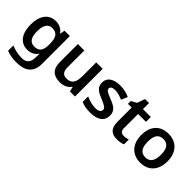

<svg xmlns="http://www.w3.org/2000/svg" viewBox="60 -1633 2658 2658"><g transform="rotate(45 1389.0 -303.5)"><path d="M263 -645C129 -645 49 -539 49 -363C49 -187 128 -83 260 -83C328 -83 383 -108 420 -164H424C422 -148 420 -117 420 -97V-83C420 5 375 52 293 52C217 52 146 37 85 10V114C144 138 208 147 285 147C459 147 546 66 546 -89V-635H441L429 -565H424C386 -619 331 -645 263 -645ZM296 -542C387 -542 427 -490 427 -362V-343C427 -227 386 -183 298 -183C217 -183 178 -244 178 -361C178 -480 219 -542 296 -542Z M1188 -635H1062V-370C1062 -251 1030 -185 929 -185C860 -185 829 -225 829 -306V-635H703V-281C703 -143 775 -83 897 -83C965 -83 1031 -107 1066 -163H1072L1089 -93H1188Z M1718 -250C1718 -343 1659 -378 1562 -416C1464 -455 1439 -469 1439 -503C1439 -533 1468 -550 1522 -550C1572 -550 1620 -533 1670 -512L1710 -605C1650 -632 1592 -645 1526 -645C1399 -645 1315 -594 1315 -497C1315 -406 1367 -371 1471 -330C1576 -286 1594 -269 1594 -237C1594 -201 1565 -178 1496 -178C1439 -178 1369 -198 1316 -223V-116C1366 -93 1416 -83 1492 -83C1637 -83 1718 -141 1718 -250Z M2049 -184C2007 -184 1977 -208 1977 -259V-540H2131V-635H1977V-754H1898L1858 -639L1778 -595V-540H1851V-258C1851 -121 1924 -83 2017 -83C2064 -83 2109 -92 2136 -105V-199C2111 -191 2080 -184 2049 -184Z M2729 -365C2729 -545 2622 -645 2472 -645C2312 -645 2213 -545 2213 -365C2213 -185 2321 -83 2469 -83C2629 -83 2729 -185 2729 -365ZM2342 -365C2342 -480 2380 -543 2470 -543C2561 -543 2600 -480 2600 -365C2600 -250 2561 -185 2471 -185C2380 -185 2342 -250 2342 -365Z"/></g></svg>

Font: Noto Sans Kannada UI SemiBold
Style: Regular
Weight: 600
Designer: Jelle Bosma - Monotype Design Team
Foundry: Monotype Imaging Inc.
Version: Version 2.005